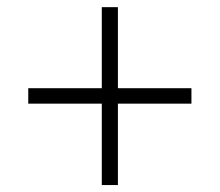

<svg xmlns="http://www.w3.org/2000/svg" viewBox="-20 -620 626 547"><path d="M270 -92.8V-324.7H60.5V-368.7H270V-599.6H315.9V-368.7H525.4V-324.7H315.9V-92.8Z"/></svg>

Font: Cascadia Code NF ExtraLight
Style: Regular
Weight: 200
Monospace: yes
Designer: Aaron Bell
Foundry: Saja Typeworks
Version: Version 2404.023; ttfautohint (v1.8.4)